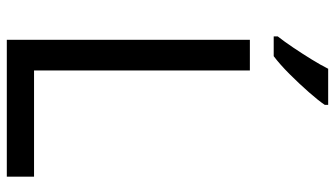

<svg xmlns="http://www.w3.org/2000/svg" viewBox="-230 -754 984 564"><g transform="rotate(90 262.0 -472.0)"><path d="M97 0V-714H187V-80H499V0ZM288 -934Q276 -916 251 -887.5Q226 -859 197.5 -830.5Q169 -802 145 -784H87V-796Q102 -815 119.5 -841Q137 -867 154 -894.5Q171 -922 182 -944H288Z"/></g></svg>

Font: Noto Sans Ogham
Style: Regular
Weight: 400
Designer: Monotype Design Team
Foundry: Monotype Imaging Inc.
Version: Version 2.001; ttfautohint (v1.8.4.7-5d5b)